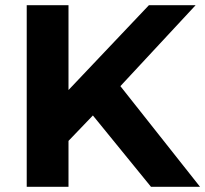

<svg xmlns="http://www.w3.org/2000/svg" viewBox="-20 -720 791 740"><path d="M338 -275 244 -177V0H83V-700H244V-373L554 -700H734L444 -388L751 0H562Z"/></svg>

Font: Idrija
Style: Bold
Weight: 700
Designer: Julieta Ulanovsky
Foundry: Julieta Ulanovsky
Version: Version 7.200